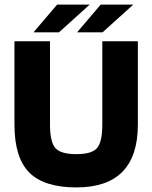

<svg xmlns="http://www.w3.org/2000/svg" viewBox="-20 -807 664 837"><path d="M43 0ZM426 -264V-627H581V-264Q581 -127 514 -58.5Q447 10 313 10Q172 10 107.5 -55Q43 -120 43 -264V-627H198V-264Q198 -188 221.5 -161.5Q245 -135 313 -135Q380 -135 403 -161.5Q426 -188 426 -264ZM229 -787H371L237 -666H126ZM419 -787H561L427 -666H316Z"/></svg>

Font: Blinker
Style: Bold
Weight: 700
Designer: Juergen Huber
Foundry: supertype
Version: Version 1.015;PS 1.15;hotconv 1.0.88;makeotf.lib2.5.647800; 